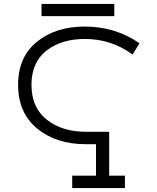

<svg xmlns="http://www.w3.org/2000/svg" viewBox="-20 -820 797 976"><path d="M347 136V73H468V-87H416Q266 -87 169 -166.5Q72 -246 72 -389Q72 -530 167.5 -607.5Q263 -685 410 -685Q567 -685 689 -600L654 -543Q545 -622 412 -622Q292 -622 216 -562.5Q140 -503 140 -389Q140 -273 218 -211.5Q296 -150 418 -150H535V73H615V136ZM191 -738V-800H561V-738Z"/></svg>

Font: Zaghawa Beria
Style: Regular
Weight: 400
Designer: Anonymous
Foundry: Designed by a volunteer who chooses to remain anonymous, in cooperation with SIL International and the Mission Protestan
Version: Version 1.001